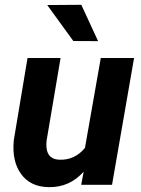

<svg xmlns="http://www.w3.org/2000/svg" viewBox="-20 -770 588 800"><path d="M328.6 -54.7Q270 11.2 183.1 9.8Q106.9 8.8 67.9 -44.9Q28.8 -98.6 37.6 -186.5L94.7 -528.3H232.4L174.3 -185.1Q172.4 -168.9 173.8 -154.8Q178.7 -106 228 -104.5Q292 -102.5 334 -153.8L399.9 -528.3H538.6L446.8 0H318.4ZM388.7 -598.6 285.6 -599.1 176.8 -749 318.8 -750Z"/></svg>

Font: RobotoDraft
Style: Bold Italic
Weight: 700
Italic angle: -12°
Version: Version 2.001150; 2014